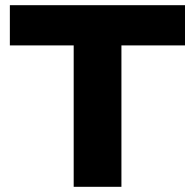

<svg xmlns="http://www.w3.org/2000/svg" viewBox="-20 -720 752 740"><path d="M693 -545H448V0H264V-545H18V-700H693Z"/></svg>

Font: Georama SemiExpanded
Style: Bold
Weight: 700
Width: 6
Designer: Jean-Baptiste Levee
Foundry: Production Type
Version: Version 1.001